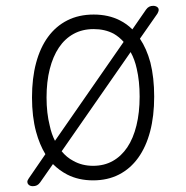

<svg xmlns="http://www.w3.org/2000/svg" viewBox="-20 -610 640 660"><path d="M300 10Q250 10 211 -10Q184 -24 162 -46L118 17Q113 24 107 27Q101 30 93 30Q88 30 84 28.5Q80 27 77 23.5Q74 20 74 15Q74 10 79 3L136 -80Q116 -113 104 -157Q90 -209 90 -275Q90 -341 104 -393.5Q118 -446 145 -483Q172 -520 211.5 -540Q251 -560 302 -560Q353 -560 392 -540Q416 -528 435 -509L482 -577Q487 -584 493 -587Q499 -590 507 -590Q511 -590 515.5 -588.5Q520 -587 523 -583.5Q526 -580 525.5 -575Q525 -570 521 -563L461 -477Q484 -443 497 -395Q510 -343 510 -278Q510 -211 496 -158Q482 -105 455 -67.5Q428 -30 389 -10Q350 10 300 10ZM300 -40Q338 -40 367.5 -56.5Q397 -73 417.5 -103.5Q438 -134 449 -178.5Q460 -223 460 -278Q460 -331 450 -374Q443 -406 429 -431L192 -90Q209 -69 232 -57Q262 -40 300 -40ZM169 -126 405 -466Q390 -483 371 -494Q341 -510 302 -510Q263 -510 233 -493.5Q203 -477 182.5 -446.5Q162 -416 151 -372.5Q140 -329 140 -275Q140 -221 151 -178Q157 -149 169 -126Z"/></svg>

Font: Maple Mono Thin
Style: Regular
Weight: 250
Monospace: yes
Designer: subframe7536
Version: Version 7.000